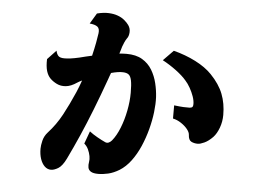

<svg xmlns="http://www.w3.org/2000/svg" viewBox="-49 -698 1098 795"><g transform="rotate(5 500.0 -300.5)"><path d="M460 -472.2Q499.5 -472.2 525.4 -456.8Q551.3 -441.4 566.4 -416.3Q581.5 -391.1 588.6 -361.6Q595.7 -332 597.2 -304.2Q598.6 -276.4 594.5 -241.5Q590.3 -206.5 580.6 -169.7Q570.8 -132.8 555.7 -97.9Q540.5 -63 519.8 -35.2Q499 -7.3 473.1 8.8Q449.7 22.9 427.7 28.1Q405.8 33.2 386.2 33.2Q365.7 33.2 355.7 27.1Q345.7 21 343.8 10.5Q341.8 0 344.2 -13.2Q346.2 -23.4 343.8 -37.1Q341.3 -50.8 335 -64.5Q328.6 -78.1 317.9 -86.9L336.9 -139.2Q350.6 -128.4 369.6 -117.7Q388.7 -106.9 403.8 -100.1Q417.5 -94.2 431.2 -109.9Q449.2 -131.8 462.6 -165.8Q476.1 -199.7 483.6 -238.5Q491.2 -277.3 491.2 -313Q491.2 -347.2 487.5 -364.5Q483.9 -381.8 475.6 -388.2Q467.3 -394.5 452.1 -395Q442.9 -395.5 429.9 -393.6Q417 -391.6 402.8 -387.7Q400.4 -381.3 397.9 -374.5L393.1 -360.8Q367.7 -290 344.5 -231Q321.3 -171.9 298.6 -120.1Q275.9 -68.4 252 -19Q236.3 13.2 219.5 23.2Q202.6 33.2 189.9 33.2Q174.8 33.2 163.3 22.2Q151.9 11.2 145.5 -7.6Q139.2 -26.4 139.2 -49.8Q139.2 -63.5 144 -83.5Q148.9 -103.5 163.1 -119.1Q196.3 -155.3 220 -199.2Q243.7 -243.2 267.1 -296.9Q272.5 -309.1 277.1 -321.5Q281.7 -334 286.1 -346.2Q279.8 -343.3 274.9 -340.6Q270 -337.9 267.1 -335.9Q242.2 -318.8 220.9 -316.9Q199.7 -314.9 183.1 -323.2Q167 -331.1 155.5 -342.5Q144 -354 138.4 -373Q132.8 -392.1 133.8 -421.9L169.9 -460Q172.9 -445.8 179.9 -438.5Q187 -431.2 205.1 -431.2Q215.8 -431.2 231 -433.1Q246.1 -435.1 267.1 -439.9Q279.8 -443.4 292.7 -446.3Q305.7 -449.2 318.4 -452.1Q325.7 -482.4 330.3 -507.1Q335 -531.7 336.9 -546.9Q339.4 -566.9 329.1 -574.5Q318.8 -582 296.9 -584L323.2 -627.9Q350.1 -634.8 371.8 -633.8Q393.6 -632.8 409.2 -627Q425.8 -621.1 437.5 -611.3Q449.2 -601.6 456.1 -591.8Q465.8 -578.1 464.6 -561.5Q463.4 -544.9 456.1 -536.1Q451.2 -529.3 446.3 -518.3Q441.4 -507.3 439 -500Q437.5 -494.6 435.3 -487.1Q433.1 -479.5 430.2 -470.7Q447.3 -472.2 460 -472.2ZM653.8 -502Q703.1 -489.3 745.4 -467.8Q787.6 -446.3 814 -418.9Q850.6 -380.9 865.7 -341.8Q880.9 -302.7 880.9 -254.9Q880.9 -227.1 871.6 -201.7Q862.3 -176.3 848.1 -161.1Q830.1 -142.6 813 -134.8Q795.9 -127 786.1 -127Q770.5 -127 758.8 -133.1Q747.1 -139.2 746.1 -161.1Q745.6 -171.4 735.4 -184.1Q725.1 -196.8 709 -207.5Q692.9 -218.3 674.8 -222.2V-276.9Q699.2 -273.9 714.1 -273.2Q729 -272.5 740.2 -272.9Q748.5 -273.9 751.2 -277.3Q753.9 -280.8 753.9 -289.1Q753.9 -303.7 747.8 -321Q741.7 -338.4 732.2 -355.2Q722.7 -372.1 711.9 -383.8Q696.3 -402.3 668.7 -422.9Q641.1 -443.4 611.8 -459Z"/></g></svg>

Font: BIZ UDMincho
Style: Bold
Weight: 700
Monospace: yes
Designer: TypeBank Co., Ltd.
Foundry: Morisawa Inc.
Version: Version 1.06